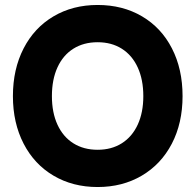

<svg xmlns="http://www.w3.org/2000/svg" viewBox="-20 -735 787 773"><path d="M32 -348Q32 -456.5 75 -540Q118 -623.5 195.5 -669.2Q273 -715 373 -715Q474 -715 551.8 -669.2Q629.5 -623.5 672.2 -540.2Q715 -457 715 -348Q715 -239.5 671.8 -156.5Q628.5 -73.5 550.8 -27.8Q473 18 373 18Q273 18 195.5 -27.8Q118 -73.5 75 -156.8Q32 -240 32 -348ZM373 -132Q429 -132 470.5 -158.2Q512 -184.5 534.5 -233.2Q557 -282 557 -348Q557 -414.5 534.5 -463.5Q512 -512.5 470.5 -538.8Q429 -565 373 -565Q317 -565 275.5 -539Q234 -513 211.5 -464Q189 -415 189 -348Q189 -281.5 211.5 -232.8Q234 -184 275.5 -158Q317 -132 373 -132Z"/></svg>

Font: HK Grotesk Black
Style: Regular
Weight: 900
Designer: Alfredo Marco Pradil
Foundry: Hanken Design Co.
Version: Version 3.001